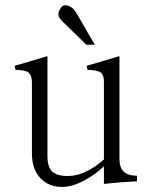

<svg xmlns="http://www.w3.org/2000/svg" viewBox="-20 -700 582 737"><path d="M36.1 -447.3 40 -431.6Q75.2 -431.6 88.9 -421.9Q102.5 -411.1 102.5 -384.8V-111.3Q102.5 -49.8 135.7 -15.6Q167 17.6 218.8 17.6Q260.7 17.6 311.5 -11.7Q349.6 -33.2 378.9 -61.5V5.9Q417 2 440.4 0Q466.8 -2 505.9 -3.9V-25.4Q470.7 -25.4 454.1 -42Q438.5 -57.6 438.5 -89.8V-484.4L312.5 -447.3L316.4 -431.6Q351.6 -431.6 366.2 -421.9Q378.9 -412.1 378.9 -387.7V-87.9Q346.7 -59.6 317.4 -44.9Q278.3 -24.4 239.3 -24.4Q198.2 -24.4 179.7 -42Q162.1 -60.5 162.1 -100.6V-484.4ZM343.8 -528.3 275.4 -646.5Q262.7 -670.9 242.2 -677.7Q222.7 -684.6 212.9 -668.9Q200.2 -650.4 206.1 -635.7Q210 -626 229.5 -608.4L311.5 -528.3Z"/></svg>

Font: Batang
Style: Regular
Weight: 400
Version: Version 2.21